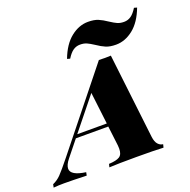

<svg xmlns="http://www.w3.org/2000/svg" viewBox="-242 -989 1116 1130"><g transform="rotate(-20 316.0 -424.0)"><path d="M597 -20 592 0Q534 -3 423 -3Q307 -3 253 0L258 -20Q305 -22 325 -35Q345 -48 345 -84Q345 -97 344 -104L329 -228H126L48 -131Q22 -99 22 -75Q22 -33 115 -20L111 0Q22 -3 -31 -3Q-65 -3 -96 0L-92 -20Q-64 -32 -41.5 -55Q-19 -78 30 -139L411 -615Q424 -614 449 -614Q474 -614 486 -615L548 -84Q552 -51 566 -36Q580 -21 597 -20ZM327 -248 303 -448 142 -248ZM544 -807Q570 -790 587 -782.5Q604 -775 628 -775Q652 -775 671.5 -788.5Q691 -802 710 -833L728 -828Q697 -746 646 -705.5Q595 -665 538 -665Q500 -665 475 -675.5Q450 -686 421 -706Q395 -723 378 -730.5Q361 -738 337 -738Q313 -738 293.5 -724.5Q274 -711 255 -680L237 -685Q268 -767 319 -807.5Q370 -848 427 -848Q465 -848 490 -837.5Q515 -827 544 -807Z"/></g></svg>

Font: Playfair Display SC Black
Style: Italic
Weight: 900
Italic angle: -14°
Designer: Claus Eggers Sørensen
Foundry: Claus Eggers Sørensen
Version: Version 1.200; ttfautohint (v1.6)